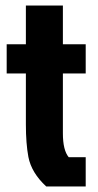

<svg xmlns="http://www.w3.org/2000/svg" viewBox="-20 -670 352 690"><path d="M73 -223V-406H4V-511H73V-650H206V-511H288V-406H206V-191Q206 -130 227 -105H288V0H146Q93 -49 82 -106Q73 -154 73 -223Z"/></svg>

Font: Jockey One
Style: Regular
Weight: 400
Designer: TypeTogether
Foundry: TypeTogether
Version: Version 1.002